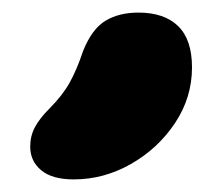

<svg xmlns="http://www.w3.org/2000/svg" viewBox="-20 -860 332 305"><path d="M97 -575Q63 -575 45.5 -589.5Q28 -604 28 -627Q28 -644 35.5 -658Q43 -672 58 -687Q79 -708 90.5 -728.5Q102 -749 112 -779Q126 -814 147.5 -827Q169 -840 200 -840Q241 -840 263 -818.5Q285 -797 285 -753Q285 -705 258 -664.5Q231 -624 188 -599.5Q145 -575 97 -575Z"/></svg>

Font: Shantell Sans ExtraBold
Style: Regular
Weight: 800
Designer: Stephen Nixon, Anya Danilova, Shantell Martin
Foundry: Arrow Type
Version: Version 1.011;[c5ecc13dd]